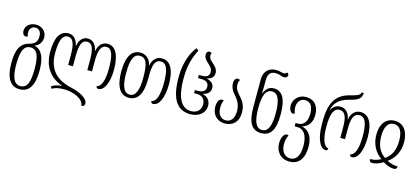

<svg xmlns="http://www.w3.org/2000/svg" viewBox="-74 -1408 5016 2296"><g transform="rotate(15 2434.0 -260.0)"><path d="M214 251C329 251 390 164 390 -28C390 -186 347 -278 256 -299V-301C318 -324 341 -376 341 -425C341 -495 283 -547 211 -547C135 -547 81 -501 81 -439C81 -399 101 -378 123 -378C132 -378 141 -381 148 -383C143 -396 139 -411 139 -433C139 -479 168 -511 211 -511C251 -511 283 -480 283 -423C283 -365 262 -324 192 -307C87 -281 40 -203 40 -28C40 162 105 251 214 251ZM216 212C135 212 101 130 101 -28C101 -187 133 -267 215 -267C299 -267 328 -187 328 -28C328 129 299 212 216 212Z M1093 -547C1043 -547 987 -514 971 -425H968C953 -514 903 -547 851 -547C799 -547 750 -514 734 -425H731C715 -514 661 -547 613 -547C510 -547 454 -460 454 -278C454 -89 547 25 693 78V81C647 83 599 98 569 121L584 146C621 123 672 113 732 113C846 113 980 168 980 251C1005 251 1021 238 1021 214C1021 151 921 97 811 73C679 43 515 -27 515 -278C515 -429 544 -508 613 -508C678 -508 703 -440 703 -306V-180H762V-306C762 -440 785 -508 851 -508C917 -508 940 -440 940 -306V-180H998V-306C998 -440 1023 -508 1090 -508C1157 -508 1185 -429 1185 -269C1185 -134 1159 -34 1098 -25C1098 -7 1106 3 1125 3C1194 3 1247 -102 1247 -269C1247 -459 1188 -547 1093 -547Z M1502 11C1610 11 1670 -76 1670 -268V-306C1670 -440 1693 -508 1764 -508C1836 -508 1865 -429 1865 -269C1865 -130 1839 -31 1776 -21C1776 -4 1784 7 1803 7C1874 7 1927 -98 1927 -269C1927 -459 1867 -547 1767 -547C1713 -547 1657 -514 1640 -425H1638C1622 -513 1558 -547 1503 -547C1392 -547 1336 -454 1336 -268C1336 -77 1400 11 1502 11ZM1503 -28C1430 -28 1397 -110 1397 -268C1397 -427 1427 -508 1503 -508C1582 -508 1610 -441 1610 -268C1610 -111 1579 -28 1503 -28Z M2264 11C2372 11 2446 -55 2446 -140C2446 -207 2404 -248 2349 -262V-265C2404 -275 2439 -307 2439 -357C2439 -408 2404 -440 2349 -450V-453C2400 -468 2431 -491 2431 -543C2431 -595 2390 -631 2358 -658C2332 -680 2316 -701 2316 -731C2316 -741 2317 -751 2323 -761C2317 -767 2310 -771 2297 -771C2269 -771 2259 -749 2259 -726C2259 -687 2285 -658 2312 -635C2342 -609 2371 -582 2371 -537C2371 -495 2346 -470 2285 -470H2243V-430H2286C2348 -430 2377 -404 2377 -357C2377 -312 2348 -283 2283 -283H2244V-244H2283C2349 -244 2384 -200 2384 -141C2384 -71 2335 -27 2264 -27C2140 -27 2077 -148 2077 -381C2077 -557 2120 -667 2163 -749L2134 -771C2081 -707 2016 -580 2016 -381C2016 -86 2118 11 2264 11Z M2692 11C2786 11 2858 -49 2858 -167C2858 -272 2809 -323 2769 -366C2739 -400 2718 -432 2718 -482C2718 -504 2725 -526 2734 -537C2727 -543 2720 -547 2707 -547C2680 -547 2662 -520 2662 -486C2662 -419 2692 -382 2724 -345C2759 -302 2796 -258 2796 -169C2796 -78 2756 -28 2692 -28C2633 -28 2591 -76 2591 -158C2591 -202 2599 -228 2611 -250C2602 -254 2596 -256 2589 -256C2556 -256 2531 -219 2531 -156C2531 -50 2602 11 2692 11Z M3141 10C3254 10 3311 -68 3311 -267C3311 -469 3251 -547 3153 -547C3091 -547 3056 -509 3033 -454H3029C3032 -485 3032 -520 3032 -549V-618C3032 -700 3071 -728 3126 -728C3152 -728 3168 -724 3184 -718C3200 -711 3213 -707 3232 -707C3258 -707 3277 -720 3277 -742C3277 -760 3265 -768 3255 -771C3247 -759 3236 -752 3219 -752C3205 -752 3191 -755 3175 -759C3161 -764 3143 -766 3122 -766C3038 -766 2972 -715 2972 -610V-266C2972 -68 3030 10 3141 10ZM3141 -29C3067 -29 3032 -109 3032 -266C3032 -421 3059 -506 3142 -506C3213 -506 3250 -432 3250 -266C3250 -102 3215 -29 3141 -29Z M3556 251C3665 251 3733 173 3733 24C3733 -115 3670 -177 3597 -194V-196C3670 -217 3712 -274 3712 -368C3712 -488 3645 -547 3552 -547C3455 -547 3398 -472 3398 -404C3398 -345 3426 -314 3447 -314C3456 -314 3464 -316 3472 -321C3458 -352 3456 -373 3456 -402C3456 -455 3489 -508 3551 -508C3612 -508 3651 -461 3651 -368C3651 -262 3605 -214 3537 -214H3509V-173H3540C3620 -173 3671 -108 3671 27C3671 149 3628 212 3555 212C3482 212 3440 149 3440 67C3440 17 3451 -21 3467 -47C3461 -51 3454 -54 3445 -54C3413 -54 3381 -4 3381 67C3381 173 3446 251 3556 251Z M3940 7C3955 7 3966 -2 3966 -21C3904 -30 3876 -129 3876 -269C3876 -423 3906 -502 3978 -502C4049 -502 4072 -434 4072 -306V-180H4130V-306C4130 -434 4153 -502 4225 -502C4297 -502 4326 -423 4326 -269C4326 -130 4300 -31 4237 -21C4237 -4 4245 7 4264 7C4334 7 4387 -98 4387 -269C4387 -454 4328 -542 4228 -542C4173 -542 4120 -509 4102 -420H4100C4084 -509 4032 -542 3978 -542C3932 -542 3889 -518 3864 -468H3862C3884 -570 3949 -621 4059 -649C4154 -672 4204 -698 4204 -771H4178C4173 -733 4124 -720 4056 -703C3894 -663 3817 -561 3817 -321V-279C3817 -100 3872 7 3940 7Z M4516 11C4555 11 4602 -4 4650 -34C4699 -4 4743 11 4783 11C4815 11 4822 -9 4823 -28C4774 -28 4732 -39 4690 -62C4771 -119 4822 -206 4822 -328C4822 -456 4761 -547 4652 -547C4536 -547 4476 -457 4478 -328C4479 -206 4532 -119 4612 -62C4570 -38 4528 -28 4480 -28C4480 -4 4490 11 4516 11ZM4650 -87C4572 -141 4540 -220 4539 -328C4539 -428 4569 -507 4650 -507C4732 -507 4762 -428 4761 -328C4761 -217 4728 -141 4650 -87Z"/></g></svg>

Font: Noto Serif Georgian ExtraCondensed Light
Style: Regular
Weight: 300
Width: 2
Designer: Monotype Design Team, Akaki Razmadze
Foundry: Google LLC
Version: Version 2.003